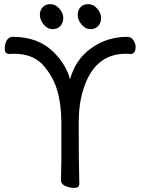

<svg xmlns="http://www.w3.org/2000/svg" viewBox="-20 -894 684 929"><path d="M363.8 -3.9Q363.8 15.1 339.8 15.1Q315.9 15.1 295.4 5.6Q274.9 -3.9 274.9 -22L276.9 -110.8V-299.8Q276.9 -388.2 256.8 -457Q236.8 -525.9 185.1 -583Q134.8 -633.8 49.8 -633.8Q32.2 -633.8 25.9 -632.8Q2.9 -632.8 2.9 -657.5Q2.9 -682.1 12.9 -699Q22.9 -715.8 43 -715.8Q165 -715.8 240.2 -641.1Q300.8 -580.1 318.8 -509.8Q345.2 -606.9 422.1 -661.4Q499 -715.8 595.2 -715.8Q615.2 -715.8 625.7 -699Q636.2 -682.1 636.2 -668Q636.2 -632.8 611.8 -632.8Q606 -633.8 587.9 -633.8Q435.1 -633.8 381.8 -457Q360.8 -388.2 360.8 -299.8Q360.8 -109.9 363.8 -3.9ZM455.1 -768.1Q440.9 -752.9 417 -752.9Q393.1 -752.9 374.5 -775.4Q356 -797.9 356 -821Q356 -844.2 369.4 -859.1Q382.8 -874 407 -874Q431.2 -874 450.2 -852.5Q469.2 -831.1 469.2 -807.1Q469.2 -783.2 455.1 -768.1ZM272 -768.1Q257.8 -752.9 233.9 -752.9Q210 -752.9 191.4 -775.4Q172.9 -797.9 172.9 -821Q172.9 -844.2 186.5 -859.1Q200.2 -874 224.1 -874Q248 -874 267.1 -852.5Q286.1 -831.1 286.1 -807.1Q286.1 -783.2 272 -768.1Z"/></svg>

Font: LXGW WenKai Screen
Style: Regular
Weight: 400
Designer: LXGW / Fontworks Inc.
Foundry: LXGW / Fontworks Inc.
Version: Version 1.510;January 18,2025